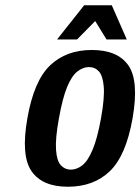

<svg xmlns="http://www.w3.org/2000/svg" viewBox="-20 -700 533 730"><path d="M238 10Q141 10 100 -49Q59 -108 84 -250Q109 -393 170.5 -451.5Q232 -510 329 -510Q427 -510 468 -451.5Q509 -393 484 -250Q459 -108 397.5 -49Q336 10 238 10ZM249 -55Q272 -55 293 -71.5Q314 -88 332 -130.5Q350 -173 364 -250Q378 -328 374.5 -370Q371 -412 356 -428.5Q341 -445 318 -445Q296 -445 274.5 -428.5Q253 -412 235.5 -370Q218 -328 204 -250Q190 -173 193 -130.5Q196 -88 211.5 -71.5Q227 -55 249 -55ZM197 -550 300 -680H405L462 -550H385L342 -620L273 -550Z"/></svg>

Font: Cuprum
Style: Bold Italic
Weight: 700
Italic angle: -10°
Designer: Jovanny Lemonad
Foundry: Jovanny Lemonad
Version: Version 3.000